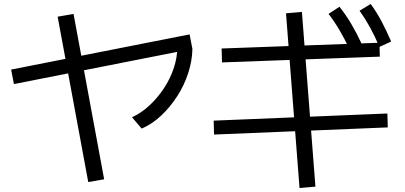

<svg xmlns="http://www.w3.org/2000/svg" viewBox="-20 -853 2040 966"><path d="M50 -430 36 -503 934 -680 948 -607ZM424 63 270 -769 350 -783 504 49ZM644 -263Q692 -285 733 -323.5Q774 -362 805.5 -410Q837 -458 854.5 -511Q872 -564 872 -615L948 -607Q947 -547 927 -485.5Q907 -424 872 -369.5Q837 -315 791.5 -272Q746 -229 693 -206Z M1487 93 1419 -786 1499 -793 1567 86ZM1057 -176 1055 -246 1929 -282 1931 -212ZM1097 -539 1095 -609 1889 -638 1891 -568ZM1740 -603Q1713 -659 1688 -701.5Q1663 -744 1633 -783L1688 -819Q1722 -776 1748 -731.5Q1774 -687 1799 -634ZM1889 -617Q1865 -673 1841 -716.5Q1817 -760 1789 -799L1845 -833Q1877 -789 1901 -743Q1925 -697 1948 -644Z"/></svg>

Font: M PLUS 1 Thin
Style: Regular
Weight: 400
Version: Version 1.001